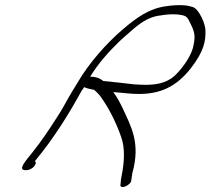

<svg xmlns="http://www.w3.org/2000/svg" viewBox="-20 -675 829 756"><path d="M285 -349 263 -313C241 -277 228 -248 203 -211C175 -167 143 -119 107 -74C81 -42 50 -7 78 -5H84C94 -5 108 -11 116 -22C122 -31 123 -37 117 -40C195 -134 255 -233 301 -317C304 -322 309 -327 311 -332C322 -327 331 -325 347 -322C348 -322 350 -322 351 -321C359 -314 366 -307 373 -299C409 -250 437 -193 457 -136C473 -92 470 -36 458 22C455 35 456 43 454 54C455 73 498 52 497 34C498 24 500 18 501 7C535 -114 495 -178 462 -251C451 -273 441 -293 426 -312H431C462 -310 492 -305 527 -305C608 -305 673 -331 732 -407C784 -474 790 -515 789 -554C790 -578 764 -639 740 -647C729 -650 720 -653 707 -654C684 -656 654 -654 631 -650C567 -641 518 -606 463 -559C400 -505 331 -428 285 -349ZM335 -373C366 -424 407 -470 447 -509C460 -522 475 -534 486 -544C526 -580 562 -609 611 -614C633 -618 657 -620 679 -618C715 -614 717 -610 731 -580C747 -548 750 -532 741 -492C735 -462 706 -413 667 -376C634 -347 593 -341 553 -341C537 -341 522 -342 507 -343C468 -348 425 -352 387 -356C374 -366 360 -373 335 -373Z"/></svg>

Font: Stray Cat
Style: UltObl
Weight: 400
Version: Version 1.0